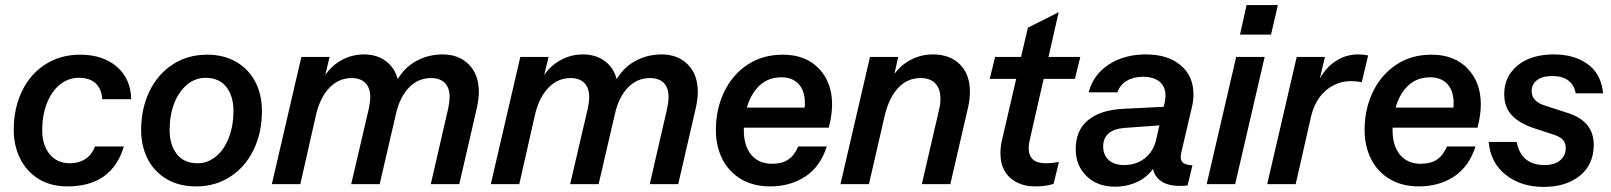

<svg xmlns="http://www.w3.org/2000/svg" viewBox="-20 -724 6334 755"><path d="M34 -213Q34 -298 66.5 -365.5Q99 -433 158.5 -471Q218 -509 295 -509Q384 -509 439 -462Q494 -415 496 -334H382Q380 -373 357 -395.5Q334 -418 290 -418Q248 -418 215 -391Q182 -364 164 -317Q146 -270 146 -212Q146 -154 175 -118Q204 -82 255 -82Q290 -82 316 -99Q342 -116 353 -148H467Q420 9 245 9Q180 9 132.5 -20Q85 -49 59.5 -100Q34 -151 34 -213Z M535 -212Q535 -297 567.5 -364.5Q600 -432 659 -470.5Q718 -509 794 -509Q861 -509 910 -480Q959 -451 984.5 -401Q1010 -351 1010 -288Q1010 -203 977.5 -135.5Q945 -68 886 -29.5Q827 9 751 9Q684 9 635 -20Q586 -49 560.5 -99.5Q535 -150 535 -212ZM898 -288Q898 -346 870 -382Q842 -418 788 -418Q748 -418 715.5 -391Q683 -364 665 -317.5Q647 -271 647 -213Q647 -155 675 -118.5Q703 -82 757 -82Q797 -82 829.5 -109Q862 -136 880 -183Q898 -230 898 -288Z M1863 -362Q1863 -336 1855 -299L1786 0H1674L1743 -300Q1748 -325 1748 -342Q1748 -379 1729 -398Q1710 -417 1675 -417Q1624 -417 1588 -379.5Q1552 -342 1537 -276L1473 0H1361L1431 -300Q1436 -325 1436 -341Q1436 -378 1417 -397.5Q1398 -417 1363 -417Q1312 -417 1275.5 -379Q1239 -341 1223 -274L1161 0H1049L1165 -500H1276L1259 -429Q1285 -467 1325 -488.5Q1365 -510 1411 -510Q1462 -510 1497 -484Q1532 -458 1544 -413Q1573 -461 1619.5 -485.5Q1666 -510 1721 -510Q1784 -510 1823.5 -470.5Q1863 -431 1863 -362Z M2724 -362Q2724 -336 2716 -299L2647 0H2535L2604 -300Q2609 -325 2609 -342Q2609 -379 2590 -398Q2571 -417 2536 -417Q2485 -417 2449 -379.5Q2413 -342 2398 -276L2334 0H2222L2292 -300Q2297 -325 2297 -341Q2297 -378 2278 -397.5Q2259 -417 2224 -417Q2173 -417 2136.5 -379Q2100 -341 2084 -274L2022 0H1910L2026 -500H2137L2120 -429Q2146 -467 2186 -488.5Q2226 -510 2272 -510Q2323 -510 2358 -484Q2393 -458 2405 -413Q2434 -461 2480.5 -485.5Q2527 -510 2582 -510Q2645 -510 2684.5 -470.5Q2724 -431 2724 -362Z M2905 -222V-211Q2905 -150 2934.5 -115Q2964 -80 3016 -80Q3055 -80 3079.5 -96.5Q3104 -113 3119 -148H3231Q3206 -69 3147 -30Q3088 9 3008 9Q2943 9 2894.5 -19.5Q2846 -48 2820.5 -98.5Q2795 -149 2795 -213Q2795 -294 2827 -361.5Q2859 -429 2918.5 -469Q2978 -509 3058 -509Q3148 -509 3200 -454.5Q3252 -400 3252 -314Q3252 -272 3239 -222ZM2917 -301H3144Q3145 -307 3145 -319Q3145 -367 3120.5 -393.5Q3096 -420 3053 -420Q3001 -420 2966.5 -387.5Q2932 -355 2917 -301Z M3794 -363Q3794 -334 3787 -303L3717 0H3605L3673 -294Q3678 -313 3678 -336Q3678 -375 3658 -396Q3638 -417 3600 -417Q3548 -417 3512 -378.5Q3476 -340 3459 -270L3397 0H3285L3401 -500H3512L3497 -433Q3524 -470 3563.5 -490Q3603 -510 3649 -510Q3715 -510 3754.5 -471Q3794 -432 3794 -363Z M4084 -414 4030 -177Q4025 -155 4025 -142Q4025 -82 4092 -82Q4116 -82 4144 -87L4123 -1Q4093 9 4051 9Q3990 9 3952 -25Q3914 -59 3914 -122Q3914 -149 3921 -177L3976 -414H3872L3893 -500H3995L4022 -615L4143 -676L4103 -500H4228L4207 -414Z M4626 -128Q4623 -116 4623 -107Q4623 -90 4634 -82.5Q4645 -75 4669 -74L4650 5Q4639 7 4619 7Q4574 7 4547 -11Q4520 -29 4514 -60Q4491 -27 4451.5 -8.5Q4412 10 4364 10Q4295 10 4252.5 -31.5Q4210 -73 4210 -138Q4210 -211 4258 -251Q4306 -291 4394 -296L4556 -304L4560 -321Q4563 -336 4563 -348Q4563 -383 4540 -402.5Q4517 -422 4474 -422Q4437 -422 4410.5 -406Q4384 -390 4374 -361H4261Q4279 -430 4339.5 -470Q4400 -510 4487 -510Q4571 -510 4622 -468Q4673 -426 4673 -353Q4673 -326 4666 -299ZM4526 -173 4539 -231 4402 -221Q4361 -218 4339.5 -199.5Q4318 -181 4318 -148Q4318 -114 4340 -94.5Q4362 -75 4400 -75Q4448 -75 4481.5 -101.5Q4515 -128 4526 -173Z M4856 -588 4882 -704H5005L4978 -588ZM4841 -500H4953L4837 0H4725Z M5360 -506 5335 -401Q5313 -405 5293 -405Q5237 -405 5194 -368.5Q5151 -332 5135 -264L5075 0H4963L5079 -500H5190L5170 -415Q5196 -461 5235 -485.5Q5274 -510 5321 -510Q5340 -510 5360 -506Z M5456 -222V-211Q5456 -150 5485.5 -115Q5515 -80 5567 -80Q5606 -80 5630.5 -96.5Q5655 -113 5670 -148H5782Q5757 -69 5698 -30Q5639 9 5559 9Q5494 9 5445.5 -19.5Q5397 -48 5371.5 -98.5Q5346 -149 5346 -213Q5346 -294 5378 -361.5Q5410 -429 5469.5 -469Q5529 -509 5609 -509Q5699 -509 5751 -454.5Q5803 -400 5803 -314Q5803 -272 5790 -222ZM5468 -301H5695Q5696 -307 5696 -319Q5696 -367 5671.5 -393.5Q5647 -420 5604 -420Q5552 -420 5517.5 -387.5Q5483 -355 5468 -301Z M5834 -166H5944Q5961 -75 6054 -75Q6093 -75 6115 -93.5Q6137 -112 6137 -141Q6137 -162 6126 -174Q6115 -186 6091 -194L6021 -217Q5959 -236 5927 -268.5Q5895 -301 5895 -354Q5895 -423 5947.5 -466.5Q6000 -510 6091 -510Q6170 -510 6223 -472Q6276 -434 6284 -357H6176Q6171 -389 6147.5 -407Q6124 -425 6085 -425Q6045 -425 6024 -409Q6003 -393 6003 -365Q6003 -324 6058 -308L6141 -281Q6247 -249 6247 -155Q6247 -77 6192.5 -33Q6138 11 6050 11Q5961 11 5901 -36.5Q5841 -84 5834 -166Z"/></svg>

Font: CBA Beacon Sans Bold
Style: Italic
Weight: 700
Italic angle: -13°
Designer: Wei Huang
Foundry: Wei Huang
Version: Version 1.002